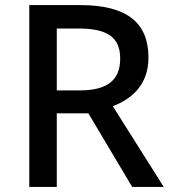

<svg xmlns="http://www.w3.org/2000/svg" viewBox="-20 -800 673 754"><path d="M295 -780H95V-66H203V-355H327L499 -66H623L423 -383C494 -410 563 -464 563 -574C563 -712 477 -780 295 -780ZM288 -688C400 -688 452 -655 452 -570C452 -487 404 -445 293 -445H203V-688Z"/></svg>

Font: Noto Sans Malayalam UI Medium
Style: Regular
Weight: 500
Designer: Jelle Bosma - Monotype Design Team
Foundry: Monotype Imaging Inc.
Version: Version 2.104